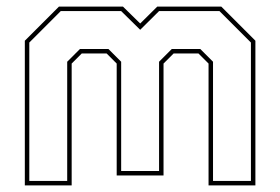

<svg xmlns="http://www.w3.org/2000/svg" viewBox="-20 -560 846 580"><path d="M55 0V-437L158 -540H351.5L403.5 -489L455 -540H648.5L751.5 -437V0H610V-368L579.5 -398.5H504.5L474 -368V-30H332.5V-368L302 -398.5H227L196.5 -368V0ZM68.5 -13.5H183V-373.5L221.5 -412H307.5L346 -373.5V-43.5H460.5V-373.5L499 -412H585L623.5 -373.5V-13.5H738V-431.5L643 -526.5H460.5L403.5 -470L346 -526.5H163.5L68.5 -431.5Z"/></svg>

Font: Tourney Thin Thin
Style: Regular
Weight: 250
Version: Version 1.015